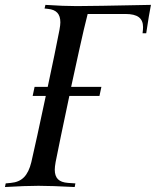

<svg xmlns="http://www.w3.org/2000/svg" viewBox="-20 -752 627 772"><path d="M203.6 -100.1Q200.2 -80.6 200.2 -69.8Q200.2 -44.4 212.9 -31.5Q225.6 -18.6 253.4 -16.6L283.2 -14.6L280.3 0Q187.5 -4.9 134.8 -4.9Q81.5 -4.9 0 0L2.9 -14.6L23.9 -16.6Q57.1 -19.5 76.7 -39.6Q96.2 -59.6 106 -100.1Q125.5 -184.1 164.1 -366.2H111.3L119.1 -402.8H171.9Q201.7 -542 219.2 -632.3Q222.7 -651.9 222.7 -662.1Q222.7 -687.5 210.4 -700.7Q198.2 -713.9 172.9 -716.3L159.2 -717.8L162.6 -732.4Q235.8 -727.5 288.6 -727.5Q348.1 -727.5 586.9 -732.4Q579.6 -696.3 567.9 -618.2H553.2L554.7 -631.8Q555.2 -635.7 555.2 -643.1Q555.2 -669.9 538.1 -682.9Q521 -695.8 484.4 -695.8H332.5Q329.1 -684.1 316.9 -632.3Q305.7 -585 266.1 -402.8H387.7L379.9 -366.2H258.8Q219.2 -179.7 203.6 -100.1Z"/></svg>

Font: Flanker
Style: Italic
Weight: 400
Italic angle: -12°
Designer: Flanker
Version: Version 2.027